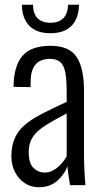

<svg xmlns="http://www.w3.org/2000/svg" viewBox="-20 -780 425 809"><path d="M144 9Q110 9 84 -8.5Q58 -26 43 -55.5Q28 -85 28 -120Q28 -164 41 -195Q54 -226 81 -250.5Q108 -275 153 -298.5Q198 -322 261 -351V-392Q261 -445 255 -475.5Q249 -506 233.5 -519Q218 -532 189 -532Q167 -532 148.5 -523Q130 -514 119.5 -492.5Q109 -471 109 -433V-413L37 -414Q38 -502 74.5 -544.5Q111 -587 193 -587Q271 -587 302.5 -540.5Q334 -494 334 -396V-115Q334 -100 335 -76.5Q336 -53 337.5 -32Q339 -11 340 0H275Q272 -19 268.5 -42.5Q265 -66 264 -80Q252 -45 221 -18Q190 9 144 9ZM168 -53Q190 -53 207.5 -64Q225 -75 239 -90.5Q253 -106 261 -122V-302Q219 -280 188.5 -262Q158 -244 139 -227Q120 -210 110.5 -188.5Q101 -167 101 -138Q101 -92 121 -72.5Q141 -53 168 -53ZM192 -640Q134 -640 103.5 -671.5Q73 -703 72 -760H119Q120 -720 139.5 -702Q159 -684 192 -684Q226 -684 245.5 -702Q265 -720 267 -760H313Q312 -703 281.5 -671.5Q251 -640 192 -640Z"/></svg>

Font: Oswald Light
Style: Regular
Weight: 300
Designer: Vernon Adams
Foundry: Vernon Adams
Version: Version 4.103;gftools[0.9.33.dev8+g029e19f]